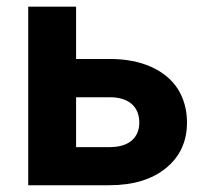

<svg xmlns="http://www.w3.org/2000/svg" viewBox="-20 -548 598 568"><path d="M205.1 -528.3H63.5V0H303.2C374 0 430.2 -17.1 471.7 -51.3C512.7 -85 533.2 -129.9 533.2 -185.5C533.2 -223.1 523.9 -256.3 505.9 -285.2C468.8 -341.8 397.5 -373.5 306.2 -373.5H205.1ZM305.2 -260.3C362.3 -260.3 392.1 -231 392.1 -185.5C392.1 -140.6 361.3 -112.8 305.2 -112.8H205.1V-260.3Z"/></svg>

Font: Roboto
Style: Bold
Weight: 700
Designer: Google
Version: Version 2.137; 2017